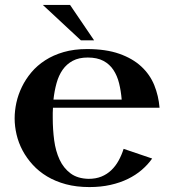

<svg xmlns="http://www.w3.org/2000/svg" viewBox="-20 -740 693 775"><path d="M193.8 -305.2Q192.9 -294.4 192.9 -284.4Q192.9 -274.4 192.9 -264.2Q192.9 -217.8 198.7 -173.8Q204.6 -129.9 220.5 -95.7Q236.3 -61.5 264.6 -40.3Q293 -19 337.9 -18.1Q366.7 -18.1 389.4 -27.3Q412.1 -36.6 429.2 -53Q446.3 -69.3 458.5 -91.3Q470.7 -113.3 479 -139.2L594.2 -100.1Q576.7 -75.2 552.2 -54.2Q527.8 -33.2 496.3 -17.8Q464.8 -2.4 426 6.3Q387.2 15.1 340.8 15.1Q288.6 15.1 246.1 3.7Q203.6 -7.8 170.2 -27.8Q136.7 -47.9 112.1 -75Q87.4 -102.1 71 -132.8Q54.7 -163.6 46.9 -196.8Q39.1 -230 39.1 -262.2Q39.1 -293 46.1 -325.4Q53.2 -357.9 68.4 -389.2Q83.5 -420.4 106.7 -448Q129.9 -475.6 162.4 -496.6Q194.8 -517.6 236.8 -529.8Q278.8 -542 331.1 -542Q407.7 -542 461.7 -522.9Q515.6 -503.9 550.5 -471.4Q585.4 -439 602.8 -396Q620.1 -353 624 -305.2ZM334 -507.8Q298.3 -507.8 273.7 -494.6Q249 -481.4 232.9 -458.5Q216.8 -435.5 208.3 -404.5Q199.7 -373.5 195.8 -337.9H471.2Q468.3 -373 460.7 -403.8Q453.1 -434.6 437.7 -457.8Q422.4 -481 397.2 -494.4Q372.1 -507.8 334 -507.8ZM262.7 -720.2 359.9 -577.1H306.6L152.8 -720.2Z"/></svg>

Font: Uncial Antiqua
Style: Regular
Weight: 400
Version: Version 1.000